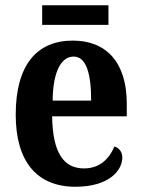

<svg xmlns="http://www.w3.org/2000/svg" viewBox="-20 -703 541 733"><path d="M141 -608H394V-683H141ZM268 10C396 10 447 -52 447 -102C447 -124 434 -138 417 -144C397 -97 361 -60 301 -60C222 -60 181 -121 179 -259H464V-307C464 -465 386 -548 258 -548C119 -548 40 -453 40 -265C40 -91 117 10 268 10ZM328 -319H181C182 -428 213 -487 261 -487C309 -487 328 -423 328 -319Z"/></svg>

Font: Noto Serif Georgian Condensed Bold
Style: Regular
Weight: 700
Width: 3
Designer: Monotype Design Team, Akaki Razmadze
Foundry: Google LLC
Version: Version 2.003